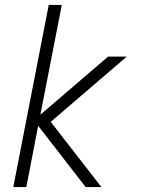

<svg xmlns="http://www.w3.org/2000/svg" viewBox="-20 -760 590 780"><path d="M392 0H328L135 -249L87 0H34L178 -740H231L144 -294L419 -530H495L186 -265Z"/></svg>

Font: Lode Dark
Style: Italic
Weight: 400
Italic angle: -11°
Monospace: yes
Designer: Belleve Invis
Foundry: Belleve Invis
Version: Version 29.2.0; ttfautohint (v1.8.3)